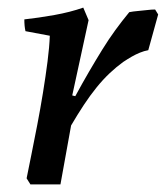

<svg xmlns="http://www.w3.org/2000/svg" viewBox="-20 -485 436 505"><path d="M60 0 50 -16Q55 -41 62.5 -78Q70 -115 78 -156.5Q86 -198 93 -241Q100 -284 105 -323Q110 -362 111 -391L47 -403Q44 -416 44 -434Q81 -438 123 -445.5Q165 -453 199 -465L213 -432L170 -234L178 -232Q197 -267 214.5 -297Q232 -327 249 -354.5Q266 -382 283.5 -406Q301 -430 320 -453Q330 -455 342 -456Q354 -457 366.5 -458.5Q379 -460 388 -460L396 -447L370 -353Q359 -351 348 -346.5Q337 -342 326.5 -336Q316 -330 304 -322Q286 -309 268.5 -292.5Q251 -276 234 -255Q217 -234 200.5 -209Q184 -184 167 -155L139 0Z"/></svg>

Font: Labrada Medium
Style: Italic
Weight: 500
Italic angle: -7°
Designer: Mercedes Jáuregui
Foundry: Omnibus-Type Team
Version: Version 1.000